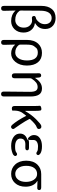

<svg xmlns="http://www.w3.org/2000/svg" viewBox="1231 -2080 1048 3550"><g transform="rotate(90 1755.0 -305.0)"><path d="M135 198Q89 199 89 147V-549Q89 -666 144 -735Q202 -809 312 -809Q397 -809 453 -762Q516 -709 516 -617Q516 -497 418 -437Q407 -431 407 -428.5Q407 -426 414 -425Q488 -415 535 -358.5Q582 -302 582 -216Q582 -111 517 -46Q456 13 369 13Q250 13 178 -66Q175 -70 175 -65L180 146Q181 198 135 198ZM348 -63Q409 -63 450 -106Q491 -149 491 -221Q491 -289 453 -330Q412 -374 362 -374Q338 -374 314 -371Q285 -368 276 -402Q268 -437 320 -447Q349 -453 391 -505Q427 -550 427 -610Q427 -670 393 -705Q362 -736 313 -736Q250 -736 214.5 -684Q179 -632 178 -536L175 -165Q175 -148 186 -135Q242 -63 348 -63Z M764 198Q718 199 718 147V-278Q718 -412 789 -488Q854 -557 958 -557Q1070 -557 1131 -483.5Q1192 -410 1192 -278.5Q1192 -147 1123 -64Q1059 13 968 13Q870 13 807 -60Q804 -64 804 -59L809 146Q810 198 764 198ZM953 -63Q1015 -63 1056 -120Q1098 -180 1098 -279Q1098 -373 1064 -425Q1027 -480 954 -480Q890 -480 866 -450Q850 -429 833 -409Q805 -374 805 -276V-154Q805 -137 816 -124Q867 -63 953 -63Z M1718 199Q1672 198 1673 146L1678 -332Q1678 -409 1657.5 -443Q1637 -477 1590.5 -477Q1544 -477 1508.5 -450.5Q1473 -424 1437 -370Q1427 -355 1427 -337V-52Q1427 0 1382 0Q1336 0 1336 -52V-394Q1336 -478 1335 -486Q1329 -538 1370 -542Q1411 -546 1414 -494L1419 -435Q1419 -429 1420.5 -429Q1422 -429 1429 -440Q1465 -495 1511 -526Q1557 -557 1616 -557Q1693 -557 1728.5 -503.5Q1764 -450 1764 -344V147Q1764 199 1718 199Z M2352 4Q2322 31 2287 -8Q2208 -99 2123 -263Q2121 -267 2118 -263L2070 -200Q2027 -142 2025 -54Q2025 -28 2025 -14Q2025 0 1983 0Q1940 0 1940 -52V-394Q1940 -490 1936 -512.5Q1932 -535 1975 -544Q2017 -553 2023.5 -527.5Q2030 -502 2030 -416V-251Q2030 -246 2032 -246Q2034 -246 2040 -256Q2103 -365 2184 -447Q2274 -536 2302 -543Q2352 -555 2363 -514Q2375 -473 2326 -457Q2278 -442 2184 -339Q2177 -332 2181 -323Q2219 -248 2279 -159Q2343 -64 2346 -61Q2382 -23 2352 4Z M2680 13Q2578 13 2514 -31Q2450 -75 2450 -150Q2450 -205 2484 -241Q2513 -272 2555 -283Q2563 -285 2563 -293Q2563 -316 2615 -317H2707Q2760 -318 2759 -283Q2759 -247 2706 -249H2702Q2676 -250 2650 -250Q2542 -250 2542 -157Q2542 -112 2581 -86Q2620 -60 2689 -60Q2770 -60 2794 -80Q2835 -112 2857 -84Q2880 -56 2838 -24Q2829 -17 2783.5 -2Q2738 13 2680 13ZM2568 -346Q2568 -288 2545 -296.5Q2522 -305 2499.5 -338Q2477 -371 2477 -411Q2477 -481 2539 -521Q2595 -557 2684 -557Q2777 -557 2820 -526Q2862 -495 2841 -467Q2820 -438 2778 -469Q2758 -484 2687 -484Q2635 -484 2601.5 -462Q2568 -440 2568 -399Z M3024 -59Q2951 -136 2951 -265Q2951 -400 3027 -476Q3095 -543 3199 -543H3443Q3496 -543 3494 -504Q3493 -465 3440 -470Q3402 -473 3330 -474Q3325 -474 3325 -472Q3325 -470 3335 -464Q3376 -441 3404 -385.5Q3432 -330 3432 -254Q3432 -131 3363 -57Q3298 13 3195 13Q3092 13 3024 -59ZM3343 -261Q3343 -347 3305 -405Q3265 -467 3197 -467Q3129 -467 3089 -417Q3046 -364 3046 -265Q3046 -173 3088 -118Q3130 -63 3195.5 -63Q3261 -63 3302 -117Q3343 -171 3343 -261Z"/></g></svg>

Font: Resource Han Rounded JP
Style: Regular
Weight: 400
Designer: Cyano Hao (round all glyphs); Ryoko NISHIZUKA 西塚涼子 (kana, bopomofo & ideographs); Paul D. Hunt (Latin, Greek & Cyrillic)
Foundry: Cyano Hao
Version: 0.990